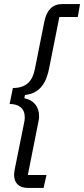

<svg xmlns="http://www.w3.org/2000/svg" viewBox="-20 -780 411 938"><path d="M193 138 207 75H116L166 -177C168 -187 171 -200 171 -211C171 -259 145 -291 99 -300L102 -316C182 -324 208 -386 220 -446L270 -697H360L371 -760H283C237 -760 208 -731 197 -676L150 -441C139 -386 110 -350 43 -350L27 -272C72 -272 101 -251 101 -207C101 -198 100 -191 98 -181L52 47C49 62 49 69 49 76C49 112 71 138 115 138Z"/></svg>

Font: Braiins Sans
Style: Italic
Weight: 400
Italic angle: -11.31°
Designer: Mike Abbink, Paul van der Laan, Pieter van Rosmalen, Jiri Chlebus, Lubos Buracinsky
Foundry: Bold Monday, Sudetype
Version: Version 1.000;hotconv 1.0.109;makeotfexe 2.5.65596